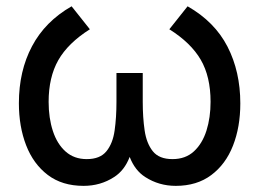

<svg xmlns="http://www.w3.org/2000/svg" viewBox="-20 -575 824 610"><path d="M245.5 15.5Q177.5 15.5 131.8 -19.2Q86 -54 63 -113.5Q40 -173 40 -247Q40 -349.5 81.8 -428.2Q123.5 -507 207.5 -555L265.5 -482Q196 -438 165.2 -383.8Q134.5 -329.5 134.5 -251.5Q134.5 -200 148 -158.8Q161.5 -117.5 188.5 -93.5Q215.5 -69.5 255.5 -69.5Q298 -69.5 318.2 -94.5Q338.5 -119.5 344.2 -160.8Q350 -202 350 -251.5V-343H433.5V-251.5Q433.5 -202 439.5 -160.8Q445.5 -119.5 465.5 -94.5Q485.5 -69.5 528 -69.5Q569.5 -69.5 596.2 -94.2Q623 -119 636 -160.2Q649 -201.5 649 -251.5Q649 -331.5 617.8 -385.2Q586.5 -439 518 -482L576 -555Q662 -506 702.8 -426.8Q743.5 -347.5 743.5 -246.5Q743.5 -171.5 720.2 -112.2Q697 -53 651.2 -18.8Q605.5 15.5 538.5 15.5Q485 15.5 441.5 -12.5Q408.5 -33.5 392 -76.5Q375.5 -33.5 342.5 -12.5Q299.5 15.5 245.5 15.5Z"/></svg>

Font: Cns Manrope Med
Style: Regular
Weight: 500
Designer: Mikhail Sharanda
Foundry: Mikhail Sharanda
Version: Version 4.504